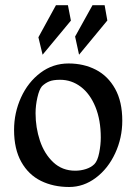

<svg xmlns="http://www.w3.org/2000/svg" viewBox="-20 -727 539 759"><path d="M251 -476.1Q311 -476.1 358.9 -451.4Q406.7 -426.8 435.1 -376Q463.4 -325.2 463.4 -250Q463.4 -181.6 435.3 -121.1Q407.2 -60.5 358.9 -24.2Q310.5 12.2 253.4 12.2Q190.9 12.2 141.8 -12Q92.8 -36.1 64.2 -86.9Q35.6 -137.7 35.6 -213.4Q35.6 -281.2 63.2 -341.8Q90.8 -402.3 139.9 -439.2Q189 -476.1 251 -476.1ZM353 -78.1Q365.7 -90.8 372.1 -122.8Q378.4 -154.8 378.4 -183.1Q378.4 -252.4 357.2 -304.4Q335.9 -356.4 299.3 -384Q262.7 -411.6 217.8 -411.6Q189.9 -411.6 174.3 -405Q158.7 -398.4 146 -386.2Q135.3 -374 127.9 -342Q120.6 -310.1 120.6 -279.3Q120.6 -222.7 137.9 -170.7Q155.3 -118.7 190.7 -85.4Q226.1 -52.2 277.3 -52.2Q299.3 -52.2 319.8 -58.8Q340.3 -65.4 353 -78.1ZM201.2 -706.5H248.5L260.3 -645.5L148.4 -510.7L131.8 -579.6ZM345.7 -706.5H393.6L404.3 -646L292.5 -510.7L276.9 -582.5Z"/></svg>

Font: Vesper Libre
Style: Regular
Weight: 400
Designer: Robert Keller & Kimya Gandhi
Foundry: Mota Italic
Version: Version 1.058